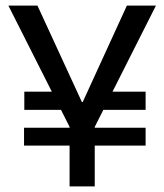

<svg xmlns="http://www.w3.org/2000/svg" viewBox="-20 -673 588 687"><path d="M66 -152V-216H501V-152ZM67 -280V-345H236V-280ZM335 -280V-345H501V-280ZM229 -6V-219L10 -653H114L273 -308H276L434 -653H538L319 -219V-6Z"/></svg>

Font: Bricolage Grotesque 60pt
Style: Regular
Weight: 400
Version: Version 1.001;gftools[0.9.33.dev8+g029e19f]